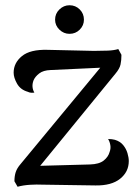

<svg xmlns="http://www.w3.org/2000/svg" viewBox="-20 -704 533 732"><path d="M47 8 35 -13Q35 -33 40 -48Q45 -63 58 -78L374 -460L388 -447L173 -437Q145 -436 129.5 -424Q114 -412 108 -398Q103 -385 104 -373Q105 -361 111 -351Q105 -350 98.5 -350.5Q92 -351 86 -354Q58 -362 45 -385Q32 -408 32 -427Q32 -464 63.5 -490Q95 -516 162 -514L338 -510Q367 -510 391 -511Q415 -512 431 -517L443 -495Q443 -474 439.5 -458Q436 -442 420 -423L117 -52L101 -71L323 -77Q358 -78 375.5 -92Q393 -106 398 -125Q403 -138 400.5 -151.5Q398 -165 392 -174Q407 -174 418 -171Q438 -165 449.5 -151Q461 -137 466 -120Q471 -103 471 -90Q471 -49 438 -22.5Q405 4 344 3L142 0Q120 -1 94.5 0.5Q69 2 47 8ZM245 -575Q223 -575 206.5 -591Q190 -607 190 -629Q190 -652 206.5 -668Q223 -684 245 -684Q268 -684 284 -668Q300 -652 300 -629Q300 -607 284 -591Q268 -575 245 -575Z"/></svg>

Font: Arima Medium
Style: Regular
Weight: 500
Designer: Joana Correia and Natanael Gama
Foundry: NDISCOVER
Version: Version 1.101;gftools[0.9.23]